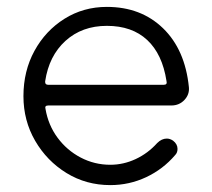

<svg xmlns="http://www.w3.org/2000/svg" viewBox="-20 -526 616 557"><path d="M300 11Q230 11 173 -24Q116 -59 82 -117.5Q48 -176 48 -247Q48 -320 80 -378.5Q112 -437 167 -471.5Q222 -506 290 -506Q389 -506 453 -444Q517 -382 528 -273Q530 -252 515 -236Q500 -220 477 -220H120Q109 -220 112 -210Q120 -163 147 -126.5Q174 -90 214 -69Q254 -48 300 -48Q338 -48 373.5 -64.5Q409 -81 436 -111Q449 -124 464 -124Q473 -124 482 -118Q495 -108 495 -94Q495 -83 488 -76Q453 -35 404 -12Q355 11 300 11ZM120 -280H455Q466 -280 463 -291Q451 -369 407 -410Q363 -451 290 -451Q218 -451 170 -407.5Q122 -364 111 -290V-288Q111 -280 120 -280Z"/></svg>

Font: Kiwi Maru Light
Style: Regular
Weight: 300
Designer: Hiroki-Chan
Version: Version 1.100